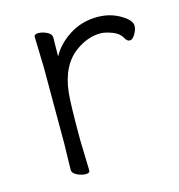

<svg xmlns="http://www.w3.org/2000/svg" viewBox="-81 -556 592 636"><g transform="rotate(-15 215.0 -237.5)"><path d="M92 -18 94 -106V-367L91 -474Q91 -483 105.5 -483Q120 -483 135 -475.5Q150 -468 150 -456Q150 -444 149.5 -426.5Q149 -409 149 -391Q169 -429 211.5 -456.5Q254 -484 308 -484Q362 -484 403 -452Q420 -438 420 -424.5Q420 -411 411 -396Q402 -381 393 -381Q384 -381 378 -391Q368 -411 344 -420Q320 -429 304 -429Q261 -429 220 -400Q162 -359 152 -266Q148 -230 148 -106L151 0Q151 9 137 9Q123 9 107.5 1.5Q92 -6 92 -18Z"/></g></svg>

Font: ToneOZ-Pinyin-WenKai-Light
Style: Light
Weight: 300
Designer: Fontworks Inc.
Foundry: ToneOZ
Version: Version 0.240331